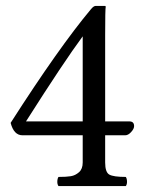

<svg xmlns="http://www.w3.org/2000/svg" viewBox="-20 -630 490 650"><path d="M260 -507Q197 -422 68 -219H260ZM418 -219Q434 -219 434 -203Q434 -194 424 -183Q414 -172 404 -172H336V-80Q336 -47 350 -39Q364 -31 406 -31Q410 -25 410 -14Q410 -6 406 0H296H178Q174 -6 174 -14Q174 -25 178 -31Q205 -31 220 -33.5Q235 -36 247.5 -47Q260 -58 260 -80V-172H56Q27 -172 16 -214Q180 -470 288 -599Q297 -610 304 -610H336L338 -608Q336 -600 336 -511V-219Z"/></svg>

Font: Pochaevsk Unicode
Style: Normal
Weight: 400
Version: Version 1.1